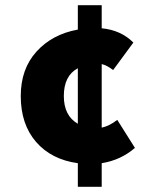

<svg xmlns="http://www.w3.org/2000/svg" viewBox="-20 -676 580 740"><path d="M500 -106Q446 -59 372 -47V44H280V-47Q178 -61 119 -129Q60 -197 60 -306Q60 -410 120.5 -477Q181 -544 280 -562V-656H372V-567Q446 -560 494 -512L416 -406Q393 -424 372 -429V-184Q401 -190 432 -214ZM226 -306Q226 -230 280 -199V-413Q226 -384 226 -306Z"/></svg>

Font: Assistant ExtraBold
Style: Regular
Weight: 800
Designer: Hebrew By Ben Nathan, Latin by Paul Hunt
Version: Version 2.001;PS 002.001;hotconv 1.0.88;makeotf.lib2.5.64775